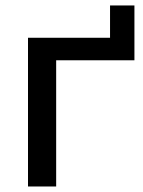

<svg xmlns="http://www.w3.org/2000/svg" viewBox="-20 -676 518 696"><path d="M183.6 0V-457.5H467.3V-656.2H378.9V-539.1H81.5V0Z"/></svg>

Font: Winston
Style: Regular
Weight: 400
Designer: Vernon Adams, Kim Jin-seong, David Berlow, Cristiano Sobral
Foundry: The Winston Project Authors
Version: Version 3.004